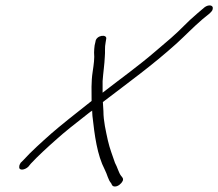

<svg xmlns="http://www.w3.org/2000/svg" viewBox="-20 -642 794 698"><path d="M55 -50C52 -45 50 -41 50 -36C48 -20 71 -24 83 -36L92 -47C118 -75 153 -107 187 -137C210 -158 251 -191 309 -236C310 -236 312 -237 315 -240C315 -233 316 -227 316 -221C324 -149 333 -79 361 -25C370 -8 373 12 384 24C387 30 388 36 398 36C409 36 421 26 426 16C430 7 424 2 420 -3C411 -15 407 -34 398 -50C389 -77 379 -101 372 -132C365 -165 356 -201 356 -238L354 -271C452 -346 533 -404 622 -484C658 -517 679 -540 716 -572L743 -594C748 -599 752 -603 753 -608C758 -624 738 -627 723 -615L696 -592C658 -560 639 -536 602 -504C585 -489 566 -473 547 -457C482 -401 425 -361 353 -305V-347C355 -376 360 -409 361 -435C363 -455 360 -469 364 -488L366 -500C371 -519 329 -515 327 -490L324 -477C323 -468 322 -460 322 -451C324 -430 321 -409 317 -382C311 -344 313 -308 313 -275C259 -233 192 -179 167 -157C131 -125 92 -90 66 -61Z"/></svg>

Font: Stray Cat
Style: SuObl
Weight: 400
Version: Version 1.0